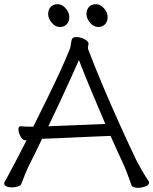

<svg xmlns="http://www.w3.org/2000/svg" viewBox="-21 -888 732 917"><path d="M448 -759Q426 -759 409 -779.5Q392 -800 392 -820Q392 -842 404 -855Q416 -868 438 -868Q458 -868 475.5 -848.5Q493 -829 493 -806Q493 -785 480.5 -772Q468 -759 448 -759ZM265 -759Q243 -759 226 -779.5Q209 -800 209 -820Q209 -842 221 -855Q233 -868 255 -868Q275 -868 292.5 -848.5Q310 -829 310 -806Q310 -785 297.5 -772Q285 -759 265 -759ZM99 -218Q87 -218 77 -236.5Q67 -255 67 -270Q67 -285 78 -285H80Q89 -284 98 -283.5Q107 -283 119 -283H138Q172 -351 206 -420.5Q240 -490 268 -551Q296 -612 312 -653Q316 -662 318 -680.5Q320 -699 325 -705Q330 -711 344 -711Q361 -711 379 -702.5Q397 -694 401 -684Q401 -684 401 -683L402 -681Q402 -681 402 -680Q402 -676 400.5 -670.5Q399 -665 399 -660Q399 -655 400 -653Q429 -576 467.5 -484.5Q506 -393 548 -300Q590 -207 629 -125Q637 -109 654 -79Q671 -49 687 -26Q689 -23 690 -20.5Q691 -18 691 -16Q691 -4 673 2.5Q655 9 638 9Q627 9 618 6Q609 3 607 -3Q601 -21 590 -50.5Q579 -80 571 -98Q556 -130 540 -165.5Q524 -201 507 -239Q507 -239 483.5 -238Q460 -237 423 -235.5Q386 -234 344.5 -232Q303 -230 265.5 -228.5Q228 -227 204.5 -226Q181 -225 180 -225Q164 -191 148 -159Q132 -127 118 -99Q110 -83 98.5 -55Q87 -27 81 -10Q78 -2 64.5 2.5Q51 7 36 7Q22 7 10.5 2.5Q-1 -2 -1 -12Q-1 -18 3 -23Q7 -29 11 -36.5Q15 -44 24.5 -62Q34 -80 53.5 -116.5Q73 -153 106 -218ZM482 -296Q445 -382 411 -464Q377 -546 356 -601Q339 -563 315.5 -511Q292 -459 265 -401Q238 -343 210 -285Z"/></svg>

Font: Klee One SemiBold
Style: Regular
Weight: 600
Designer: Fontworks Inc.
Foundry: Fontworks Inc.
Version: Version 1.00;January 12, 2022;FontCreator 13.0.0.2683 64-bit